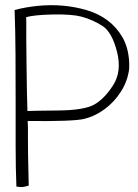

<svg xmlns="http://www.w3.org/2000/svg" viewBox="-20 -734 537 749"><path d="M37 -695Q40 -612 40.5 -521Q41 -430 41 -340Q41 -250 41 -164.5Q41 -79 44 -6Q61 -4 68 -4.5Q75 -5 89 -9Q90 -9 90.5 -9.5Q91 -10 92 -10V-11Q90 -84 89.5 -127Q89 -170 89 -195.5Q89 -221 89 -234.5Q89 -248 88 -262Q265 -260 307.5 -270Q350 -280 388 -308Q426 -336 452 -377Q478 -418 484 -466V-491Q481 -548 458 -588Q435 -628 399.5 -654.5Q364 -681 318 -694.5Q272 -708 223.5 -712Q175 -716 126.5 -711Q78 -706 37 -695ZM87 -301Q85 -353 83.5 -481Q82 -609 82.5 -629Q83 -649 82 -667Q113 -676 186.5 -677.5Q260 -679 298 -669Q342 -657 379.5 -633Q417 -609 436.5 -532Q456 -455 421 -401Q386 -347 346.5 -325.5Q307 -304 207.5 -303Q108 -302 87 -301Z"/></svg>

Font: Londrina Solid Thin
Style: Regular
Weight: 250
Designer: Marcelo Magalhaes
Foundry: Marcelo Magalhães
Version: Version 1.002